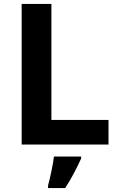

<svg xmlns="http://www.w3.org/2000/svg" viewBox="-20 -734 605 975"><path d="M90 0V-714H241V-125H531V0ZM392 71Q377 104 357 142.5Q337 181 311 221H224V208Q232 179 241 136Q250 93 254 61H392Z"/></svg>

Font: Noto Sans Thaana
Style: Bold
Weight: 700
Designer: David Williams
Foundry: Google Inc.
Version: Version 3.001; ttfautohint (v1.8.4.7-5d5b)